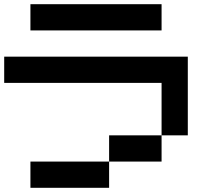

<svg xmlns="http://www.w3.org/2000/svg" viewBox="-20 -895 1040 915"><path d="M0 -500V-625H875V-250H750V-500ZM125 0V-125H500V0ZM125 -750V-875H750V-750ZM500 -125V-250H750V-125Z"/></svg>

Font: Galmuri7 Regular
Style: Regular
Weight: 400
Designer: Lee Minseo (quiple)
Version: Version 2.399;hotconv 1.1.1;makeotfexe 2.6.0 DEVELOPMENT